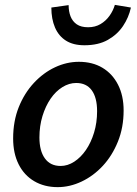

<svg xmlns="http://www.w3.org/2000/svg" viewBox="-20 -757 563 789"><path d="M217 12Q162 12 120.5 -12.5Q79 -37 56.5 -82Q34 -127 34 -188Q34 -259 57 -316.5Q80 -374 119 -416Q158 -458 206 -480.5Q254 -503 304 -503Q360 -503 401 -478.5Q442 -454 465 -409Q488 -364 488 -303Q488 -233 464.5 -175Q441 -117 402.5 -75.5Q364 -34 315.5 -11Q267 12 217 12ZM229 -75Q258 -75 285 -92.5Q312 -110 333 -140.5Q354 -171 366.5 -212Q379 -253 379 -300Q379 -356 357 -386Q335 -416 293 -416Q264 -416 236.5 -399Q209 -382 188 -351.5Q167 -321 154.5 -280Q142 -239 142 -192Q142 -137 164.5 -106Q187 -75 229 -75ZM327 -571Q281 -571 251 -590Q221 -609 206 -644Q191 -679 191 -726L262 -736Q262 -710 270 -689.5Q278 -669 295.5 -657Q313 -645 342 -645Q371 -645 393 -658Q415 -671 430 -692Q445 -713 452 -737L518 -726Q509 -685 485.5 -650Q462 -615 423 -593Q384 -571 327 -571Z"/></svg>

Font: Source Sans 3 SemiBold
Style: Italic
Weight: 600
Italic angle: -11°
Designer: Paul D. Hunt
Foundry: Adobe
Version: Version 3.046;hotconv 1.0.118;makeotfexe 2.5.65603